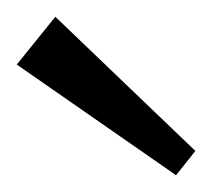

<svg xmlns="http://www.w3.org/2000/svg" viewBox="-20 -799 253 229"><path d="M213 -619 190 -590 0 -722 46 -779Z"/></svg>

Font: Pathway Extreme SemiCondensed ExtraLight
Style: Regular
Weight: 250
Width: 4
Version: Version 1.001;gftools[0.9.26]